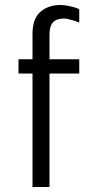

<svg xmlns="http://www.w3.org/2000/svg" viewBox="-20 -748 387 768"><path d="M110 0V-454H54V-511H110V-613Q110 -673 141.5 -700.5Q173 -728 221 -728Q235 -728 248.5 -725.5Q262 -723 275 -719.5Q288 -716 297 -711V-658Q285 -663 265.5 -668.5Q246 -674 235 -674Q221 -674 208 -669.5Q195 -665 186.5 -651Q178 -637 178 -608V-511H297V-454H178V0Z"/></svg>

Font: Chivo Medium ExtraLight
Style: Regular
Weight: 250
Version: Version 2.002